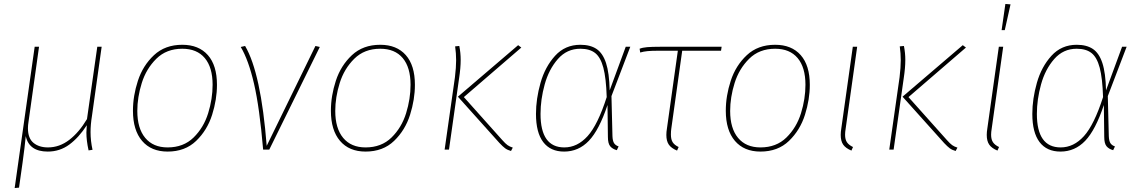

<svg xmlns="http://www.w3.org/2000/svg" viewBox="-20 -755 5749 969"><path d="M437 -88Q437 -44 447 1L427 4Q416 -46 416 -86Q416 -95 418 -123Q378 -61 330 -25.5Q282 10 221 10Q127 10 110 -68Q105 -14 94 65L76 192L54 194L155 -519H177L124 -141Q121 -123 121 -108Q121 -57 149 -34Q177 -11 222 -11Q280 -11 329.5 -49Q379 -87 419 -154L471 -519H493L444 -169Q437 -126 437 -88Z M651 -196Q651 -271 676 -347.5Q701 -424 757 -476.5Q813 -529 900 -529Q983 -529 1029 -477Q1075 -425 1075 -327Q1075 -253 1050.5 -175.5Q1026 -98 970 -44Q914 10 826 10Q743 10 697 -44Q651 -98 651 -196ZM1053 -327Q1053 -415 1013.5 -462Q974 -509 900 -509Q820 -509 769 -458.5Q718 -408 695.5 -336Q673 -264 673 -195Q673 -107 713 -59Q753 -11 826 -11Q906 -11 957 -61Q1008 -111 1030.5 -183.5Q1053 -256 1053 -327Z M1326 -19 1572 -523 1594 -518 1339 0H1308Q1290 -212 1262 -332.5Q1234 -453 1195 -518L1217 -523Q1297 -387 1326 -19Z M1650 -196Q1650 -271 1675 -347.5Q1700 -424 1756 -476.5Q1812 -529 1899 -529Q1982 -529 2028 -477Q2074 -425 2074 -327Q2074 -253 2049.5 -175.5Q2025 -98 1969 -44Q1913 10 1825 10Q1742 10 1696 -44Q1650 -98 1650 -196ZM2052 -327Q2052 -415 2012.5 -462Q1973 -509 1899 -509Q1819 -509 1768 -458.5Q1717 -408 1694.5 -336Q1672 -264 1672 -195Q1672 -107 1712 -59Q1752 -11 1825 -11Q1905 -11 1956 -61Q2007 -111 2029.5 -183.5Q2052 -256 2052 -327Z M2501 -33 2291 -267 2595 -527 2611 -515 2321 -265 2515 -48Q2531 -30 2541.5 -22.5Q2552 -15 2568 -10L2559 7Q2541 2 2529.5 -6.5Q2518 -15 2501 -33ZM2276 -365Q2282 -415 2282 -451Q2282 -486 2277 -521L2298 -523Q2305 -488 2305 -453Q2305 -412 2297 -360L2246 0H2224Z M3057 -299 3138 -519H3161L3066 -270L3071 -68Q3072 -43 3079.5 -32Q3087 -21 3102 -16L3093 3Q3071 -3 3059.5 -17Q3048 -31 3048 -64L3046 -225Q3004 -99 2952 -44.5Q2900 10 2827 10Q2758 10 2721.5 -38Q2685 -86 2685 -180Q2685 -256 2708 -337Q2731 -418 2781.5 -473.5Q2832 -529 2909 -529Q2959 -529 2990.5 -508Q3022 -487 3038.5 -437Q3055 -387 3057 -299ZM2708 -180Q2708 -11 2828 -11Q2894 -11 2945.5 -68Q2997 -125 3042 -265Q3039 -361 3025 -413.5Q3011 -466 2983.5 -487.5Q2956 -509 2909 -509Q2841 -509 2795.5 -457Q2750 -405 2729 -329Q2708 -253 2708 -180Z M3368 -106Q3366 -94 3366 -76Q3366 -51 3375 -37Q3384 -23 3405 -13L3397 5Q3368 -7 3355.5 -25Q3343 -43 3343 -74Q3343 -89 3346 -107L3401 -499H3306Q3268 -499 3248 -497Q3228 -495 3211 -490L3208 -509Q3223 -515 3246 -517Q3269 -519 3312 -519H3622L3619 -499H3423Z M3643 -196Q3643 -271 3668 -347.5Q3693 -424 3749 -476.5Q3805 -529 3892 -529Q3975 -529 4021 -477Q4067 -425 4067 -327Q4067 -253 4042.5 -175.5Q4018 -98 3962 -44Q3906 10 3818 10Q3735 10 3689 -44Q3643 -98 3643 -196ZM4045 -327Q4045 -415 4005.5 -462Q3966 -509 3892 -509Q3812 -509 3761 -458.5Q3710 -408 3687.5 -336Q3665 -264 3665 -195Q3665 -107 3705 -59Q3745 -11 3818 -11Q3898 -11 3949 -61Q4000 -111 4022.5 -183.5Q4045 -256 4045 -327Z M4248 -106Q4245 -88 4245 -75Q4245 -51 4254.5 -37Q4264 -23 4285 -13L4277 5Q4248 -7 4235.5 -25Q4223 -43 4223 -74Q4223 -89 4226 -107L4284 -519H4306Z M4745 -33 4535 -267 4839 -527 4855 -515 4565 -265 4759 -48Q4775 -30 4785.5 -22.5Q4796 -15 4812 -10L4803 7Q4785 2 4773.5 -6.5Q4762 -15 4745 -33ZM4520 -365Q4526 -415 4526 -451Q4526 -486 4521 -521L4542 -523Q4549 -488 4549 -453Q4549 -412 4541 -360L4490 0H4468Z M4985 -106Q4982 -88 4982 -75Q4982 -51 4991.5 -37Q5001 -23 5022 -13L5014 5Q4985 -7 4972.5 -25Q4960 -43 4960 -74Q4960 -89 4963 -107L5021 -519H5043ZM5054 -735 5080 -733 5051 -603H5035Z M5562 -299 5643 -519H5666L5571 -270L5576 -68Q5577 -43 5584.5 -32Q5592 -21 5607 -16L5598 3Q5576 -3 5564.5 -17Q5553 -31 5553 -64L5551 -225Q5509 -99 5457 -44.5Q5405 10 5332 10Q5263 10 5226.5 -38Q5190 -86 5190 -180Q5190 -256 5213 -337Q5236 -418 5286.5 -473.5Q5337 -529 5414 -529Q5464 -529 5495.5 -508Q5527 -487 5543.5 -437Q5560 -387 5562 -299ZM5213 -180Q5213 -11 5333 -11Q5399 -11 5450.5 -68Q5502 -125 5547 -265Q5544 -361 5530 -413.5Q5516 -466 5488.5 -487.5Q5461 -509 5414 -509Q5346 -509 5300.5 -457Q5255 -405 5234 -329Q5213 -253 5213 -180Z"/></svg>

Font: Fira Sans Thin
Style: Italic
Weight: 250
Italic angle: -8°
Designer: Carrois Corporate & Edenspiekermann AG
Foundry: Carrois Corporate GbR & Edenspiekermann AG
Version: Version 4.203